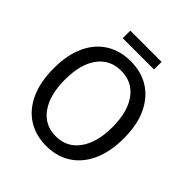

<svg xmlns="http://www.w3.org/2000/svg" viewBox="-215 -934 1090 1090"><g transform="rotate(45 330.5 -388.5)"><path d="M330.1 12.2Q245.1 12.2 181.6 -28.3Q118.2 -68.8 83.5 -145.5Q48.8 -222.2 48.8 -330.1Q48.8 -438 83.5 -513.2Q118.2 -588.4 181.6 -628.2Q245.1 -668 330.1 -668Q415 -668 478.3 -628.2Q541.5 -588.4 576.7 -512.9Q611.8 -437.5 611.8 -330.1Q611.8 -222.2 576.7 -145.5Q541.5 -68.8 478.3 -28.3Q415 12.2 330.1 12.2ZM330.1 -64.9Q418.5 -64.9 469.7 -135.5Q521 -206.1 521 -330.1Q521 -453.6 469.7 -522.5Q418.5 -591.3 330.1 -591.3Q240.7 -591.3 189.9 -522.5Q139.2 -453.6 139.2 -330.1Q139.2 -206.1 189.9 -135.5Q240.7 -64.9 330.1 -64.9ZM205.1 -728V-788.6H456.1V-728Z"/></g></svg>

Font: Varta Medium
Style: Regular
Weight: 500
Designer: Joana Correia, Viktoriya Grabowska, Eben Sorkin
Foundry: Sorkin Type Co.
Version: Version 1.004